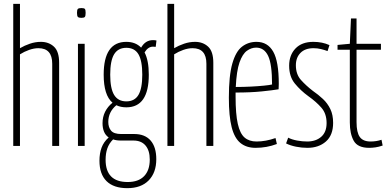

<svg xmlns="http://www.w3.org/2000/svg" viewBox="-20 -760 2013 1000"><path d="M49 0V-740H84V-509Q108 -523 136 -532.5Q164 -542 193 -542Q234 -542 261 -517Q288 -492 288 -433V0H252V-428Q252 -509 180 -509Q157 -509 131.5 -500Q106 -491 84 -477V0Z M404 -667Q390 -667 385.5 -672Q381 -677 381 -693Q381 -709 385.5 -713.5Q390 -718 404 -718Q418 -718 422 -713.5Q426 -709 426 -693Q426 -677 422 -672Q418 -667 404 -667ZM386 0V-532H421V0Z M638 -201Q608 -201 586 -212Q544 -177 544 -125Q544 -97 558.5 -79.5Q573 -62 611 -62H679Q735 -62 764.5 -28Q794 6 794 69Q794 139 754.5 179.5Q715 220 643 220Q572 220 535 183.5Q498 147 498 77Q498 39 509 9Q520 -21 546 -44Q529 -56 521.5 -75Q514 -94 514 -118Q514 -151 527.5 -178Q541 -205 566 -225Q520 -264 520 -371Q520 -542 638 -542Q686 -542 715 -512Q737 -551 777 -551Q788 -551 795 -549L791 -516Q787 -517 777 -517Q751 -517 733 -487Q755 -445 755 -371Q755 -201 638 -201ZM638 -232Q681 -232 701 -265.5Q721 -299 721 -371Q721 -444 701 -477.5Q681 -511 638 -511Q595 -511 574.5 -477.5Q554 -444 554 -371Q554 -299 574.5 -265.5Q595 -232 638 -232ZM530 72Q530 188 645 188Q701 188 730.5 157.5Q760 127 760 71Q760 24 738 -2Q716 -28 675 -28H609Q586 -28 569 -34Q548 -13 539 13Q530 39 530 72Z M852 0V-740H887V-509Q911 -523 939 -532.5Q967 -542 996 -542Q1037 -542 1064 -517Q1091 -492 1091 -433V0H1055V-428Q1055 -509 983 -509Q960 -509 934.5 -500Q909 -491 887 -477V0Z M1311 10Q1263 10 1232 -15.5Q1201 -41 1186.5 -98Q1172 -155 1172 -251Q1172 -366 1190 -429Q1208 -492 1240.5 -517Q1273 -542 1316 -542Q1374 -542 1403 -491Q1432 -440 1432 -323Q1432 -318 1431.5 -308Q1431 -298 1431 -295Q1402 -290 1344 -284Q1286 -278 1207 -278Q1207 -267 1207 -256Q1207 -166 1218.5 -115Q1230 -64 1254 -43.5Q1278 -23 1316 -23Q1364 -23 1415 -41L1422 -10Q1369 10 1311 10ZM1208 -307Q1248 -307 1287 -309Q1326 -311 1355.5 -314Q1385 -317 1397 -320Q1397 -426 1376.5 -469Q1356 -512 1314 -512Q1289 -512 1266 -495.5Q1243 -479 1227.5 -435Q1212 -391 1208 -307Z M1470 -13 1481 -43Q1500 -33 1527.5 -28Q1555 -23 1580 -23Q1625 -23 1653 -47.5Q1681 -72 1681 -119Q1681 -168 1654 -199Q1627 -230 1586 -259Q1546 -288 1516 -324.5Q1486 -361 1486 -418Q1486 -473 1519 -507.5Q1552 -542 1612 -542Q1659 -542 1696 -525L1686 -494Q1670 -500 1651.5 -504.5Q1633 -509 1613 -509Q1569 -509 1545 -484.5Q1521 -460 1521 -420Q1521 -373 1547.5 -343.5Q1574 -314 1609 -287Q1638 -267 1662 -244.5Q1686 -222 1700.5 -192Q1715 -162 1715 -120Q1715 -56 1677.5 -23Q1640 10 1581 10Q1551 10 1521.5 4Q1492 -2 1470 -13Z M1903 10Q1843 10 1822.5 -26.5Q1802 -63 1802 -122V-501H1738V-526L1802 -532L1808 -664H1837V-532H1964V-501H1837V-124Q1837 -70 1854 -46.5Q1871 -23 1910 -23Q1940 -23 1967 -32L1973 -2Q1953 5 1935.5 7.5Q1918 10 1903 10Z"/></svg>

Font: Georama Condensed ExtraLight
Style: Regular
Weight: 200
Width: 3
Designer: Jean-Baptiste Levee
Foundry: Production Type
Version: Version 1.000